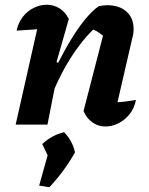

<svg xmlns="http://www.w3.org/2000/svg" viewBox="-20 -525 627 809"><path d="M332 -57 417 -386 426 -363Q409 -380 394 -389.5Q379 -399 358 -405L385 -412Q327 -359 276 -278Q225 -197 184 -88L171 -139Q195 -201 223.5 -257.5Q252 -314 281.5 -362Q311 -410 340 -445Q369 -480 396 -499Q406 -501 414.5 -502Q423 -503 432 -503Q483 -503 513 -476Q543 -449 543 -403Q543 -395 542 -386Q541 -377 538 -367L475 -94Q501 -96 518 -98.5Q535 -101 553 -104Q546 -69 526 -44Q506 -19 479 -5.5Q452 8 424 8Q395 8 370.5 -8.5Q346 -25 332 -57ZM46 0 151 -466 169 -404Q145 -402 120 -400.5Q95 -399 50 -396Q57 -430 76.5 -454.5Q96 -479 122.5 -492Q149 -505 177 -505Q206 -505 230.5 -490Q255 -475 270 -445L218 -263L231 -259L180 0ZM145 257 183 121 296 117Q251 197 188 264ZM199 168 158 82Q197 45 250 32Q285 67 296 117Z"/></svg>

Font: Piazzolla Thin ExtraBold
Style: Italic
Weight: 800
Italic angle: -11.3°
Version: Version 2.005